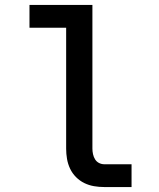

<svg xmlns="http://www.w3.org/2000/svg" viewBox="-20 -755 640 775"><path d="M401 0Q380 0 359.5 -3.5Q339 -7 320.5 -16Q302 -25 287 -40Q272 -55 263 -74Q254 -93 250.5 -113.5Q247 -134 247 -155V-643H99V-735H353V-155Q353 -144 355.5 -132.5Q358 -121 364 -111.5Q370 -102 380 -97Q390 -92 401 -92H511V0Z"/></svg>

Font: Iosevka Curly Slab SmBdEx
Style: Regular
Weight: 600
Width: 7
Monospace: yes
Designer: Belleve Invis
Foundry: Belleve Invis
Version: Version 11.1.0; ttfautohint (v1.8.3)